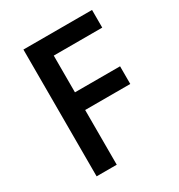

<svg xmlns="http://www.w3.org/2000/svg" viewBox="-192 -953 1008 1082"><g transform="rotate(-30 312.5 -412.5)"><path d="M120.5 0H251.5V-356H545V-471H251.5V-710H567V-825H120.5Z"/></g></svg>

Font: Spartan SemiBold
Style: Regular
Weight: 600
Designer: Matt Bailey, Mirko Velimirovic
Foundry: Matt Bailey
Version: Version 1.003; ttfautohint (v1.8.3)